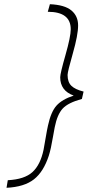

<svg xmlns="http://www.w3.org/2000/svg" viewBox="-20 -766 417 912"><path d="M266 -399Q266 -417 291 -504.5Q316 -592 316 -627Q316 -710 207 -710L217 -746Q287 -743 319 -716.5Q351 -690 351 -645Q351 -600 326 -512.5Q301 -425 301 -410Q301 -376 319 -358.5Q337 -341 377 -331L369 -296Q303 -278 277.5 -250Q252 -222 240 -162Q237 -148 232 -118Q222 -58 212 -27Q187 50 141 86Q95 122 11 126L17 90Q96 86 134 51.5Q172 17 187 -55Q190 -71 197 -112Q204 -153 208 -170Q222 -235 248.5 -264.5Q275 -294 330 -312Q266 -335 266 -399Z"/></svg>

Font: TitilliumWebThinItalic
Style: Thin Italic
Weight: 200
Italic angle: -13°
Version: Version 1.001;PS 57.000;hotconv 1.0.70;makeotf.lib2.5.55311